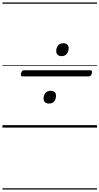

<svg xmlns="http://www.w3.org/2000/svg" viewBox="-20 -1030 803 1550"><path d="M163 -413Q153 -413 150 -419Q147 -425 150 -439Q156 -463 176 -463H709Q719 -463 721.5 -456.5Q724 -450 721 -437Q715 -413 696 -413ZM376 -194Q355 -194 343.5 -204.5Q332 -215 332 -233Q332 -263 347 -280Q362 -297 388 -297Q410 -297 421 -287Q432 -277 432 -258Q432 -229 417.5 -211.5Q403 -194 376 -194ZM478 -577Q456 -577 445 -588Q434 -599 434 -617Q434 -646 449 -663.5Q464 -681 490 -681Q511 -681 522.5 -670.5Q534 -660 534 -642Q534 -613 519 -595Q504 -577 478 -577ZM0 490H763V500H0ZM0 -20H763V0H0ZM0 -505H763V-500H0ZM0 -1010H763V-1000H0Z"/></svg>

Font: Playwrite AU QLD Guides
Style: Regular
Weight: 400
Designer: Veronika Burian, José Scaglione
Foundry: TypeTogether
Version: Version 1.003